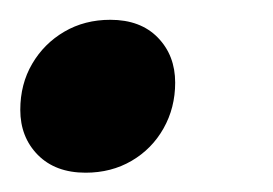

<svg xmlns="http://www.w3.org/2000/svg" viewBox="-20 -165 276 194"><path d="M91.5 -145Q122 -145 139.5 -127Q157 -109 157 -81.5Q157 -56 145.2 -35.2Q133.5 -14.5 113 -2.5Q92.5 9.5 66.5 9.5Q36 9.5 18.2 -8.5Q0.5 -26.5 0.5 -54Q0.5 -80 12.5 -100.5Q24.5 -121 45 -133Q65.5 -145 91.5 -145Z"/></svg>

Font: Newsreader 36pt SemiBold
Style: Italic
Weight: 600
Italic angle: -17°
Designer: Hugues Gentile
Foundry: Production Type
Version: Version 1.003